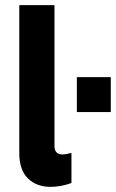

<svg xmlns="http://www.w3.org/2000/svg" viewBox="-20 -717 451 747"><path d="M55 -122V-697H192V-149Q192 -116 224 -116Q234 -116 258 -122V-5Q217 10 177 10Q122 10 88.5 -23Q55 -56 55 -122ZM279 -417H411V-281H279Z"/></svg>

Font: Hanken Grotesk ExtraBold
Style: Regular
Weight: 800
Designer: Alfredo Marco Pradil
Foundry: Hanken Design Co.
Version: Version 3.014